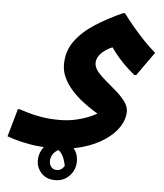

<svg xmlns="http://www.w3.org/2000/svg" viewBox="-98 -547 883 1035"><g transform="rotate(5 344.0 -29.5)"><path d="M211.5 264Q140.6 264 86.9 254.3Q33.3 244.7 1.4 234.5Q-30.5 224.3 -36.8 221.9L5.9 71.3H16.7Q30.1 75.5 60.2 84.8Q90.2 94.2 134.5 101.9Q178.8 109.7 233 109.7Q283.3 109.7 328 98.9Q372.6 88.2 408.9 71.3Q445.3 54.5 469.5 36.9L473.5 79.7Q446.7 65.4 414.2 45.1Q381.8 24.8 349.5 -0.5Q317.3 -25.8 290.8 -55.8Q264.3 -85.8 248.3 -119.8Q232.3 -153.8 232.3 -190.8Q232.3 -262.7 271.8 -317.1Q311.2 -371.4 377.7 -414.4Q444.2 -457.3 525.9 -493.6H536.7Q559.3 -462.6 590.1 -425.9Q620.9 -389.1 653.8 -355Q686.7 -320.8 716.3 -295.6L625.1 -167.2H614.3Q580.4 -195.6 553 -223.2Q525.5 -250.9 502.2 -281.8Q478.8 -312.8 454.7 -349.3L517.2 -309.1Q511 -311.6 497.1 -308.5Q483.2 -305.5 467.2 -297.1Q451.1 -288.8 435.9 -276.1Q420.7 -263.5 411.1 -247.5Q401.5 -231.5 401.5 -212.4Q401.5 -190 420.7 -166.7Q439.9 -143.3 468.4 -119.9Q496.9 -96.4 525.4 -71.2Q553.9 -45.9 573.1 -19.9Q592.3 6.2 592.3 33.9Q592.3 73.9 566.6 114.6Q540.9 155.3 491.3 189.1Q441.7 223 371.6 243.5Q301.4 264 211.5 264ZM250.4 220.7Q287.3 220.7 317.3 248.7Q347.3 276.7 347.3 326.3Q347.3 354.8 333.4 379.6Q319.5 404.4 295.4 419.7Q271.2 434.9 239.7 434.9Q191.1 434.9 164.1 405.3Q137.1 375.6 137.1 336.7Q137.1 305.5 151.9 279.2Q166.6 252.9 192.4 236.8Q218.2 220.7 250.4 220.7ZM270.5 265.7Q247.4 267.2 232.1 278.4Q216.7 289.5 209.5 304.6Q202.2 319.6 202.2 334.2Q202.2 353.8 213.2 366.7Q224.1 379.7 241.7 379.7Q261.6 379.7 274.1 367.2Q286.5 354.8 293.7 338.5Q300.8 322.2 303.5 310.5L284.4 397.3Q287.3 384 285.4 364.3Q283.5 344.6 276.6 323.4Q269.7 302.1 257.1 285.5Q244.4 268.9 225.5 261.8Z"/></g></svg>

Font: Kufam
Style: Italic
Weight: 400
Italic angle: -11°
Designer: Artur Schmal
Foundry: Original Type
Version: Version 1.301; ttfautohint (v1.8.3)